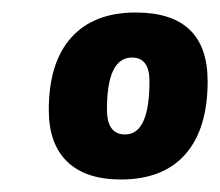

<svg xmlns="http://www.w3.org/2000/svg" viewBox="-20 -728 352 307"><path d="M173 -441Q117 -441 87.5 -469.5Q58 -498 58 -552Q58 -628 94 -668Q130 -708 197 -708Q312 -708 312 -598Q312 -522 276.5 -481.5Q241 -441 173 -441ZM180 -513Q219 -513 219 -598Q219 -636 191 -636Q151 -636 151 -553Q151 -513 180 -513Z"/></svg>

Font: Asap Semi Condensed Semi Condensed Black
Style: Italic
Weight: 900
Width: 4
Italic angle: -6°
Designer: Pablo Cosgaya
Foundry: Omnibus-Type
Version: Version 3.001; ttfautohint (v1.8.4.7-5d5b)